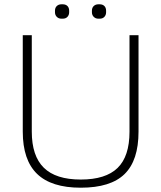

<svg xmlns="http://www.w3.org/2000/svg" viewBox="-20 -864 748 894"><path d="M86 -251V-700H128V-251Q128 -138 184 -83Q240 -28 356 -28Q472 -28 527.5 -82Q583 -136 583 -251V-700H625V-251Q625 -117 560 -53.5Q495 10 356 10Q219 10 152.5 -54.5Q86 -119 86 -251ZM236 -807V-814Q236 -828 244.5 -836Q253 -844 266 -844H272Q286 -844 294 -836Q302 -828 302 -814V-807Q302 -794 294 -785.5Q286 -777 272 -777H266Q253 -777 244.5 -785.5Q236 -794 236 -807ZM408 -807V-814Q408 -828 416.5 -836Q425 -844 438 -844H444Q458 -844 466 -836Q474 -828 474 -814V-807Q474 -794 466 -785.5Q458 -777 444 -777H438Q425 -777 416.5 -785.5Q408 -794 408 -807Z"/></svg>

Font: Krub ExtraLight
Style: Regular
Weight: 275
Designer: Ekaluck Peanpanawate
Foundry: Cadson Demak Co.,Ltd.
Version: Version 1.000; ttfautohint (v1.6)